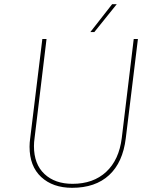

<svg xmlns="http://www.w3.org/2000/svg" viewBox="-20 -888 735 916"><path d="M145 -230Q142 -209 142 -191Q142 -105 192 -58Q242 -11 326 -11Q425 -11 486.5 -68Q548 -125 561 -230L618 -702H638L580 -228Q566 -113 500.5 -52.5Q435 8 324 8Q232 8 176.5 -43.5Q121 -95 121 -188Q121 -207 124 -228L182 -702H202ZM430 -735H411L515 -868H537Z"/></svg>

Font: Josefin Sans Thin
Style: Italic
Weight: 200
Italic angle: -7°
Designer: Santiago Orozco
Foundry: Typemade
Version: Version 2.000